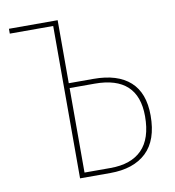

<svg xmlns="http://www.w3.org/2000/svg" viewBox="-78 -750 746 819"><g transform="rotate(-10 295.0 -340.5)"><path d="M546 -212Q546 -105 490.5 -52.5Q435 0 334 0H203V-660H15V-681H226V-408H333Q437 -408 491.5 -359Q546 -310 546 -212ZM522 -213Q522 -387 335 -387H226V-21H339Q428 -21 475 -68.5Q522 -116 522 -213Z"/></g></svg>

Font: Fira Sans Condensed Thin
Style: Regular
Weight: 250
Width: 3
Designer: Carrois Corporate & Edenspiekermann AG
Foundry: Carrois Corporate GbR & Edenspiekermann AG
Version: Version 4.203